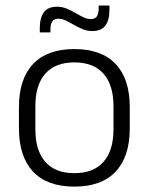

<svg xmlns="http://www.w3.org/2000/svg" viewBox="-20 -682 553 714"><path d="M256.5 12Q155.5 12 103 -43.8Q50.5 -99.5 50.5 -204.5V-284Q50.5 -388.5 103 -444Q155.5 -499.5 256.5 -499.5Q357.5 -499.5 410 -444Q462.5 -388.5 462.5 -284V-204.5Q462.5 -99.5 410 -43.8Q357.5 12 256.5 12ZM256.5 -38Q327.5 -38 364.8 -80Q402 -122 402 -201V-287.5Q402 -366 364.8 -408Q327.5 -450 256.5 -450Q185.5 -450 148.5 -408Q111.5 -366 111.5 -287.5V-201Q111.5 -122 148.5 -80Q185.5 -38 256.5 -38ZM322.5 -566.5Q304.5 -566.5 287.5 -573.5Q270.5 -580.5 255 -589.5Q239.5 -598.5 225 -605.5Q210.5 -612.5 197 -612.5Q181.5 -612.5 174.5 -602.5Q167.5 -592.5 167.5 -571.5V-561.5H128V-577.5Q128 -615.5 143 -636.2Q158 -657 192.5 -657Q211 -657 227.8 -650Q244.5 -643 260 -634Q275.5 -625 290 -618Q304.5 -611 317.5 -611Q333.5 -611 340.2 -621Q347 -631 347 -651.5V-661.5H387V-645.5Q387 -607.5 372 -587Q357 -566.5 322.5 -566.5Z"/></svg>

Font: Anek Bangla Medium Light
Style: Regular
Weight: 300
Version: Version 1.003